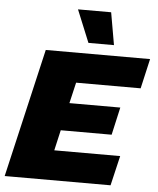

<svg xmlns="http://www.w3.org/2000/svg" viewBox="-59 -931 807 981"><g transform="rotate(5 345.0 -440.5)"><path d="M2 0 155 -660H690L655 -507H324L299 -400H560L528 -258H267L243 -153H581L545 0ZM471 -881 500 -715H369L301 -881Z"/></g></svg>

Font: Work Sans ExtraBold
Style: Italic
Weight: 800
Italic angle: -13°
Designer: Wei Huang
Foundry: Wei Huang
Version: Version 2.012; ttfautohint (v1.8.3)